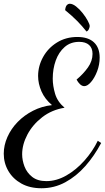

<svg xmlns="http://www.w3.org/2000/svg" viewBox="-31 -916 561 1023"><path d="M190 87Q128 87 83 62Q38 37 13.5 -5Q-11 -47 -11 -97Q-11 -142 8.5 -186Q28 -230 63 -266Q98 -302 145 -326Q192 -350 246 -356Q208 -388 190 -429Q172 -470 172 -511Q172 -564 198.5 -612Q225 -660 272.5 -689.5Q320 -719 381 -719Q439 -719 469.5 -690.5Q500 -662 500 -609Q500 -571 486.5 -536Q473 -501 454 -479Q435 -457 418 -457Q406 -457 395 -467.5Q384 -478 377 -492Q413 -522 437.5 -556.5Q462 -591 462 -629Q462 -660 443.5 -676.5Q425 -693 391 -693Q345 -693 313.5 -665.5Q282 -638 266 -593.5Q250 -549 250 -497Q250 -459 262.5 -416.5Q275 -374 313 -342Q245 -331 194 -291.5Q143 -252 115 -199Q87 -146 87 -94Q87 -62 99.5 -29Q112 4 140.5 26.5Q169 49 216 49Q270 49 322.5 19Q375 -11 419 -60.5Q463 -110 490 -166L508 -154Q472 -86 424 -31.5Q376 23 317 55Q258 87 190 87ZM430 -748Q407 -777 380.5 -804Q354 -831 316 -862Q318 -881 325 -888.5Q332 -896 341 -896Q356 -896 374.5 -881.5Q393 -867 409.5 -846Q426 -825 436.5 -805.5Q447 -786 447 -777Q447 -772 443 -762Q439 -752 430 -748Z"/></svg>

Font: Dancing Script Medium
Style: Regular
Weight: 500
Designer: Pablo Impallari
Foundry: Pablo Impallari
Version: Version 2.000